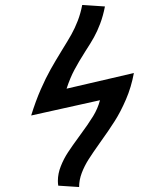

<svg xmlns="http://www.w3.org/2000/svg" viewBox="-20 -750 640 773"><path d="M213 -22Q213 -51 224.8 -80.8Q236.5 -110.5 253.8 -136.8Q271 -163 300 -202.5Q335.5 -250.5 354.8 -282Q374 -313.5 382.5 -346.5L105.5 -285Q123.5 -343 144 -389.8Q164.5 -436.5 183.5 -470.2Q202.5 -504 229.5 -548Q253.5 -586.5 267.5 -611.5Q281.5 -636.5 293 -666.2Q304.5 -696 311 -730L402.5 -724Q395 -685.5 383.2 -654.5Q371.5 -623.5 358.2 -599.8Q345 -576 324 -544Q297 -501.5 279.8 -469.2Q262.5 -437 248 -393L519 -456Q508.5 -399 487.2 -349.8Q466 -300.5 442.2 -263Q418.5 -225.5 382.5 -175.5Q353 -134 336.5 -108Q320 -82 309.2 -53.8Q298.5 -25.5 298.5 3L214.5 -2.5Q213 -12.5 213 -22Z"/></svg>

Font: JuliaMono
Style: Italic
Weight: 400
Italic angle: -9°
Monospace: yes
Designer: cormullion
Foundry: corm
Version: Version 0.057; ttfautohint (v1.8.4)